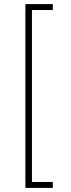

<svg xmlns="http://www.w3.org/2000/svg" viewBox="-20 -780 345 938"><path d="M104 138V-760H238V-731H136V109H238V138Z"/></svg>

Font: IBM Plex Sans ExtLt
Style: Regular
Weight: 200
Designer: Mike Abbink, Paul van der Laan, Pieter van Rosmalen
Foundry: Bold Monday
Version: Version 3.005